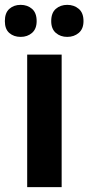

<svg xmlns="http://www.w3.org/2000/svg" viewBox="-42 -771 364 791"><path d="M212 0H70V-546H212ZM-22 -684Q-22 -718 -3.5 -734.5Q15 -751 43 -751Q71 -751 90 -734.5Q109 -718 109 -684Q109 -652 90 -635.5Q71 -619 43 -619Q15 -619 -3.5 -635Q-22 -651 -22 -684ZM169 -684Q169 -718 188 -734.5Q207 -751 235 -751Q263 -751 282.5 -734.5Q302 -718 302 -684Q302 -652 282.5 -635.5Q263 -619 235 -619Q207 -619 188 -635.5Q169 -652 169 -684Z"/></svg>

Font: Noto Sans Ethiopic SemiCondensed
Style: Bold
Weight: 700
Width: 4
Designer: Monotype Design Team
Foundry: Monotype Imaging Inc.
Version: Version 2.102; ttfautohint (v1.8.4.7-5d5b)